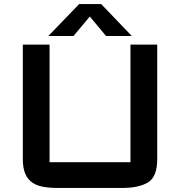

<svg xmlns="http://www.w3.org/2000/svg" viewBox="-20 -920 888 947"><path d="M92.5 -700H224.5V-120Q224.5 -120 224.5 -120Q224.5 -120 224.5 -120H623.5Q623.5 -120 623.5 -120Q623.5 -120 623.5 -120V-700H755.5V-136Q755.5 -47.5 709.8 -20.2Q664 7 583.5 7H263.5Q224 7 192.2 1.2Q160.5 -4.5 138.2 -20.2Q116 -36 104.2 -64Q92.5 -92 92.5 -136ZM218.5 -742.5 370.5 -900H479L630 -742.5H503L423 -838.5L342.5 -742.5Z"/></svg>

Font: Science Gothic
Style: Regular
Weight: 400
Designer: Thomas Phinney, Vassil Kateliev, Brandon Buerkle
Foundry: Font Detective LLC
Version: Version 1.018